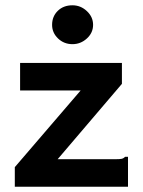

<svg xmlns="http://www.w3.org/2000/svg" viewBox="-20 -706 540 726"><path d="M36 -74 285 -364H56V-468H441V-389L198 -104H416Q433 -104 440 -105.5Q447 -107 453 -113H464V-104V0H36ZM254 -539Q222 -539 199.5 -560.5Q177 -582 177 -612Q177 -644 198.5 -665Q220 -686 254 -686Q285 -686 308.5 -664Q332 -642 332 -612Q332 -582 308.5 -560.5Q285 -539 254 -539Z"/></svg>

Font: Inconsolata ExtraBold
Style: Regular
Weight: 800
Designer: Raph Levien, Cyreal, Brenton Simpson
Foundry: Raph Levien, Cyreal, Google
Version: Version 3.001